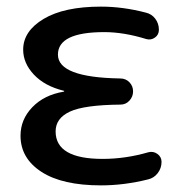

<svg xmlns="http://www.w3.org/2000/svg" viewBox="-20 -550 550 580"><path d="M285 10Q168 10 105 -31Q42 -72 42 -140Q42 -189 77.5 -226Q113 -263 172 -273Q174 -273 174 -275Q174 -276 172 -276Q115 -290 82.5 -324.5Q50 -359 50 -400Q50 -456 112 -493Q174 -530 285 -530Q351 -530 420 -512Q438 -508 449 -493.5Q460 -479 460 -460Q460 -445 448 -436.5Q436 -428 422 -432Q354 -453 295 -453Q155 -453 155 -385Q155 -316 343 -313Q360 -313 371 -301.5Q382 -290 382 -274Q382 -258 371 -246Q360 -234 344 -234Q235 -233 191.5 -213Q148 -193 148 -153Q148 -70 290 -70Q359 -70 428 -90Q443 -94 455.5 -85Q468 -76 468 -61Q468 -42 456.5 -27Q445 -12 427 -8Q355 10 285 10Z"/></svg>

Font: Rounded Mplus 1c Medium
Style: Regular
Weight: 500
Version: Version 1.059.20150529